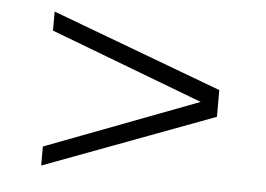

<svg xmlns="http://www.w3.org/2000/svg" viewBox="-37 -536 654 472"><g transform="rotate(5 290.0 -300.0)"><path d="M80 -157 457 -300 80 -443V-490L500 -333V-267L80 -110Z"/></g></svg>

Font: Raigarh Medium
Style: Regular
Weight: 500
Designer: jaikishan Patel
Foundry: MagicType
Version: Version 1.000